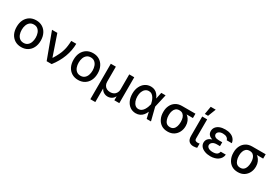

<svg xmlns="http://www.w3.org/2000/svg" viewBox="77 -2041 5056 3507"><g transform="rotate(30 2605.0 -287.5)"><path d="M300.8 10.7Q224.6 10.7 167 -24.4Q110.4 -59.6 78.1 -122.1Q46.9 -185.5 46.9 -270.5Q46.9 -355.5 78.1 -418.9Q110.4 -482.4 167 -517.6Q224.6 -552.7 300.8 -552.7Q377.9 -552.7 434.6 -517.6Q492.2 -482.4 523.4 -418.9Q555.7 -355.5 555.7 -270.5Q555.7 -185.5 523.4 -122.1Q492.2 -59.6 434.6 -24.4Q377.9 10.7 300.8 10.7ZM301.8 -78.1Q351.6 -78.1 383.8 -104.5Q417 -130.9 432.6 -174.8Q448.2 -217.8 448.2 -270.5Q448.2 -323.2 432.6 -366.2Q417 -410.2 383.8 -437.5Q351.6 -463.9 301.8 -463.9Q251 -463.9 218.8 -437.5Q185.5 -410.2 169.9 -366.2Q154.3 -323.2 154.3 -270.5Q154.3 -217.8 169.9 -174.8Q185.5 -130.9 218.8 -104.5Q251 -78.1 301.8 -78.1Z M835.9 0Q785.2 -136.7 633.8 -545.9Q662.1 -545.9 746.1 -545.9Q784.2 -436.5 895.5 -109.4Q897.5 -109.4 901.4 -109.4Q942.4 -174.8 968.8 -230.5Q996.1 -285.2 1009.8 -335.9Q1025.4 -386.7 1031.2 -437.5Q1038.1 -488.3 1040 -545.9Q1075.2 -545.9 1145.5 -545.9Q1144.5 -406.2 1092.8 -266.6Q1041 -127.9 941.4 0Q906.2 0 835.9 0Z M1501 10.7Q1424.8 10.7 1367.2 -24.4Q1310.5 -59.6 1278.3 -122.1Q1247.1 -185.5 1247.1 -270.5Q1247.1 -355.5 1278.3 -418.9Q1310.5 -482.4 1367.2 -517.6Q1424.8 -552.7 1501 -552.7Q1578.1 -552.7 1634.8 -517.6Q1692.4 -482.4 1723.6 -418.9Q1755.9 -355.5 1755.9 -270.5Q1755.9 -185.5 1723.6 -122.1Q1692.4 -59.6 1634.8 -24.4Q1578.1 10.7 1501 10.7ZM1502 -78.1Q1551.8 -78.1 1584 -104.5Q1617.2 -130.9 1632.8 -174.8Q1648.4 -217.8 1648.4 -270.5Q1648.4 -323.2 1632.8 -366.2Q1617.2 -410.2 1584 -437.5Q1551.8 -463.9 1502 -463.9Q1451.2 -463.9 1418.9 -437.5Q1385.7 -410.2 1370.1 -366.2Q1354.5 -323.2 1354.5 -270.5Q1354.5 -217.8 1370.1 -174.8Q1385.7 -130.9 1418.9 -104.5Q1451.2 -78.1 1502 -78.1Z M1874 202.1Q1874 15.6 1874 -545.9Q1900.4 -545.9 1980.5 -545.9Q1980.5 -465.8 1980.5 -226.6Q1980.5 -185.5 1998 -155.3Q2015.6 -124 2046.9 -106.4Q2079.1 -89.8 2121.1 -89.8Q2163.1 -89.8 2195.3 -106.4Q2227.5 -124 2244.1 -155.3Q2262.7 -185.5 2262.7 -226.6Q2262.7 -333 2262.7 -545.9Q2289.1 -545.9 2368.2 -545.9Q2368.2 -409.2 2368.2 0Q2342.8 0 2263.7 0Q2263.7 -19.5 2263.7 -80.1Q2262.7 -80.1 2259.8 -80.1Q2240.2 -39.1 2202.1 -17.6Q2165 3.9 2121.1 3.9Q2077.1 3.9 2040 -17.6Q2002.9 -39.1 1982.4 -80.1Q1981.4 -80.1 1978.5 -80.1Q1978.5 -9.8 1978.5 202.1Q1952.1 202.1 1874 202.1Z M2715.8 11.7Q2647.5 10.7 2595.7 -25.4Q2544.9 -61.5 2515.6 -126Q2487.3 -189.5 2487.3 -272.5Q2487.3 -355.5 2517.6 -418Q2547.9 -481.4 2599.6 -516.6Q2653.3 -552.7 2720.7 -552.7Q2768.6 -552.7 2804.7 -534.2Q2840.8 -516.6 2866.2 -484.4Q2892.6 -453.1 2909.2 -410.2Q2920.9 -410.2 2946.3 -410.2Q2951.2 -376 2966.8 -274.4Q2984.4 -206.1 3036.1 0Q3013.7 0 2945.3 0Q2928.7 -68.4 2879.9 -274.4Q2875 -300.8 2864.3 -333Q2853.5 -365.2 2835.9 -394.5Q2818.4 -423.8 2792 -443.4Q2765.6 -461.9 2728.5 -461.9Q2687.5 -461.9 2657.2 -438.5Q2626 -414.1 2608.4 -371.1Q2591.8 -328.1 2591.8 -272.5Q2591.8 -217.8 2608.4 -173.8Q2625 -129.9 2654.3 -104.5Q2683.6 -80.1 2723.6 -80.1Q2758.8 -80.1 2786.1 -99.6Q2813.5 -119.1 2832 -149.4Q2850.6 -179.7 2862.3 -211.9Q2874 -245.1 2879.9 -271.5Q2899.4 -362.3 2938.5 -545.9Q2960.9 -545.9 3029.3 -545.9Q3013.7 -476.6 2966.8 -271.5Q2961.9 -236.3 2946.3 -132.8Q2937.5 -132.8 2912.1 -132.8Q2895.5 -90.8 2868.2 -57.6Q2841.8 -25.4 2803.7 -6.8Q2765.6 11.7 2715.8 11.7Z M3143.6 -258.8Q3143.6 -261.7 3143.6 -269.5Q3143.6 -342.8 3172.9 -401.4Q3201.2 -460 3255.9 -494.1Q3309.6 -528.3 3386.7 -528.3Q3400.4 -525.4 3413.1 -513.7Q3424.8 -502 3441.4 -488.3Q3458 -474.6 3484.4 -464.8Q3526.4 -449.2 3558.6 -418Q3590.8 -386.7 3609.4 -342.8Q3627.9 -299.8 3627.9 -249Q3627.9 -245.1 3627.9 -238.3Q3627.9 -172.9 3599.6 -116.2Q3571.3 -59.6 3517.6 -24.4Q3463.9 9.8 3387.7 9.8Q3310.5 9.8 3255.9 -25.4Q3201.2 -61.5 3172.9 -122.1Q3143.6 -182.6 3143.6 -258.8ZM3258.8 -269.5Q3258.8 -266.6 3258.8 -258.8Q3258.8 -210.9 3272.5 -170.9Q3285.2 -129.9 3313.5 -105.5Q3341.8 -82 3387.7 -82Q3432.6 -82 3460 -106.4Q3487.3 -129.9 3500 -170.9Q3512.7 -210.9 3512.7 -258.8Q3512.7 -262.7 3512.7 -269.5Q3512.7 -314.5 3500 -352.5Q3487.3 -390.6 3459 -414.1Q3431.6 -436.5 3386.7 -436.5Q3341.8 -436.5 3313.5 -414.1Q3285.2 -390.6 3272.5 -352.5Q3258.8 -314.5 3258.8 -269.5ZM3668.9 -528.3Q3668.9 -505.9 3668.9 -436.5Q3597.7 -436.5 3386.7 -436.5Q3386.7 -460 3386.7 -528.3Q3457 -528.3 3668.9 -528.3Z M3801.8 -545.9Q3827.1 -545.9 3906.2 -545.9Q3906.2 -446.3 3905.3 -147.5Q3905.3 -110.4 3923.8 -99.6Q3942.4 -88.9 3966.8 -88.9Q3978.5 -88.9 3990.2 -90.8Q4002 -92.8 4007.8 -94.7Q4007.8 -64.5 4007.8 -4.9Q3995.1 0 3975.6 2.9Q3956.1 6.8 3930.7 6.8Q3874 6.8 3837.9 -26.4Q3801.8 -59.6 3801.8 -140.6Q3801.8 -275.4 3801.8 -545.9ZM3819.3 -610.4Q3826.2 -651.4 3847.7 -777.3Q3874 -777.3 3953.1 -777.3Q3936.5 -735.4 3887.7 -610.4Q3870.1 -610.4 3819.3 -610.4Z M4267.6 -285.2Q4289.1 -285.2 4353.5 -285.2Q4353.5 -273.4 4353.5 -239.3Q4335.9 -239.3 4284.2 -239.3Q4250 -239.3 4222.7 -228.5Q4196.3 -217.8 4181.6 -199.2Q4166 -180.7 4166 -155.3Q4166 -122.1 4200.2 -99.6Q4234.4 -78.1 4291 -78.1Q4347.7 -78.1 4377.9 -97.7Q4407.2 -118.2 4416 -158.2Q4452.1 -158.2 4523.4 -158.2Q4519.5 -119.1 4501 -87.9Q4482.4 -56.6 4451.2 -35.2Q4420.9 -12.7 4379.9 -2Q4339.8 9.8 4291 9.8Q4224.6 9.8 4172.9 -9.8Q4120.1 -29.3 4089.8 -64.5Q4059.6 -100.6 4059.6 -148.4Q4059.6 -171.9 4069.3 -196.3Q4079.1 -220.7 4102.5 -240.2Q4126 -260.7 4166 -272.5Q4206.1 -285.2 4267.6 -285.2ZM4353.5 -262.7Q4332 -262.7 4267.6 -262.7Q4209 -262.7 4169.9 -274.4Q4130.9 -286.1 4109.4 -304.7Q4086.9 -324.2 4078.1 -346.7Q4069.3 -370.1 4069.3 -393.6Q4069.3 -443.4 4097.7 -479.5Q4125 -514.6 4174.8 -534.2Q4224.6 -552.7 4290 -552.7Q4352.5 -552.7 4401.4 -533.2Q4450.2 -514.6 4478.5 -478.5Q4507.8 -443.4 4513.7 -393.6Q4477.5 -393.6 4406.2 -393.6Q4399.4 -426.8 4368.2 -446.3Q4337.9 -465.8 4287.1 -465.8Q4235.4 -465.8 4205.1 -444.3Q4174.8 -421.9 4173.8 -389.6Q4174.8 -358.4 4202.1 -339.8Q4230.5 -321.3 4284.2 -321.3Q4306.6 -321.3 4353.5 -321.3Q4353.5 -306.6 4353.5 -262.7Z M4625 -258.8Q4625 -261.7 4625 -269.5Q4625 -342.8 4654.3 -401.4Q4682.6 -460 4737.3 -494.1Q4791 -528.3 4868.2 -528.3Q4881.8 -525.4 4894.5 -513.7Q4906.2 -502 4922.9 -488.3Q4939.5 -474.6 4965.8 -464.8Q5007.8 -449.2 5040 -418Q5072.3 -386.7 5090.8 -342.8Q5109.4 -299.8 5109.4 -249Q5109.4 -245.1 5109.4 -238.3Q5109.4 -172.9 5081.1 -116.2Q5052.7 -59.6 4999 -24.4Q4945.3 9.8 4869.1 9.8Q4792 9.8 4737.3 -25.4Q4682.6 -61.5 4654.3 -122.1Q4625 -182.6 4625 -258.8ZM4740.2 -269.5Q4740.2 -266.6 4740.2 -258.8Q4740.2 -210.9 4753.9 -170.9Q4766.6 -129.9 4794.9 -105.5Q4823.2 -82 4869.1 -82Q4914.1 -82 4941.4 -106.4Q4968.8 -129.9 4981.4 -170.9Q4994.1 -210.9 4994.1 -258.8Q4994.1 -262.7 4994.1 -269.5Q4994.1 -314.5 4981.4 -352.5Q4968.8 -390.6 4940.4 -414.1Q4913.1 -436.5 4868.2 -436.5Q4823.2 -436.5 4794.9 -414.1Q4766.6 -390.6 4753.9 -352.5Q4740.2 -314.5 4740.2 -269.5ZM5150.4 -528.3Q5150.4 -505.9 5150.4 -436.5Q5079.1 -436.5 4868.2 -436.5Q4868.2 -460 4868.2 -528.3Q4938.5 -528.3 5150.4 -528.3Z"/></g></svg>

Font: DeepSea
Style: Medium
Weight: 500
Designer: Stem
Version: Version 3.019;git-0a5106e0b